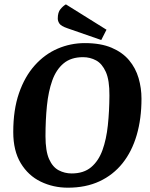

<svg xmlns="http://www.w3.org/2000/svg" viewBox="-20 -860 695 891"><path d="M295 11Q226.9 11 169 -17.1Q111.1 -45.1 76.3 -102.7Q41.5 -160.3 41.5 -247.2Q41.5 -350.8 68.2 -427.8Q94.9 -504.9 141.3 -556.7Q187.7 -608.5 247.7 -634.3Q307.7 -660 373.5 -660Q447.6 -660 498.2 -638.4Q548.7 -616.8 579.1 -580.4Q609.5 -544.1 623.1 -497.6Q636.6 -451.1 636.6 -402Q636.6 -309.2 614.4 -233.2Q592.3 -157.3 548.8 -102.7Q505.2 -48.1 441.7 -18.6Q378.1 11 295 11ZM312.7 -55.1Q368.4 -55.1 402.9 -84.1Q437.3 -113 455.5 -163.2Q473.6 -213.3 480.5 -278.7Q487.4 -344.2 487.8 -416.5Q488.4 -487.5 471.2 -526.1Q453.9 -564.6 426.1 -579.6Q398.3 -594.7 365.2 -594.7Q309.7 -594.7 275.3 -566Q240.8 -537.3 222.6 -486.6Q204.5 -435.8 197.8 -369.4Q191.1 -303 191.1 -228Q191.1 -159.5 207.7 -121.9Q224.4 -84.4 252.4 -69.8Q280.3 -55.1 312.7 -55.1ZM449.9 -674.3 292.8 -728.9Q263.7 -738.9 255.9 -750.4Q248.1 -761.9 248.1 -774.1Q248.1 -802.4 260.2 -817.1Q272.2 -831.9 285.8 -839.7L474.2 -722.1Z"/></svg>

Font: Faustina Light
Style: Italic
Weight: 300
Italic angle: -8°
Designer: Alfonso Garcia
Foundry: http://www.omnibus-type.com
Version: Version 1.200